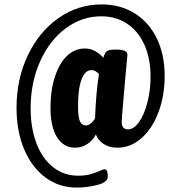

<svg xmlns="http://www.w3.org/2000/svg" viewBox="-20 -728 832 871"><path d="M727 -383Q727 -294 699 -219.5Q671 -145 622 -101.5Q573 -58 513 -58Q476 -58 450.5 -74.5Q425 -91 415 -118Q401 -91 376 -74.5Q351 -58 320 -58Q269 -58 239 -105Q209 -152 209 -239Q209 -318 229 -379.5Q249 -441 284 -474.5Q319 -508 365 -508Q391 -508 412.5 -495.5Q434 -483 449 -466Q455 -488 464.5 -495.5Q474 -503 499 -503H511Q558 -503 558 -479L549 -382Q546 -346 539 -266Q532 -186 532 -174Q532 -159 539 -150Q546 -141 560 -141Q587 -141 610.5 -174Q634 -207 648.5 -262.5Q663 -318 663 -380Q663 -463 635 -525Q607 -587 556.5 -620.5Q506 -654 439 -654Q351 -654 277.5 -599Q204 -544 161.5 -448.5Q119 -353 119 -237Q119 -147 145.5 -77.5Q172 -8 221 30.5Q270 69 334 69Q365 69 386 63.5Q407 58 431 48Q447 40 455 40Q469 40 469 73Q469 99 421.5 111Q374 123 328 123Q248 123 186 77Q124 31 89.5 -51Q55 -133 55 -239Q55 -369 106 -476.5Q157 -584 245.5 -646Q334 -708 441 -708Q526 -708 591 -667.5Q656 -627 691.5 -553.5Q727 -480 727 -383ZM429 -392Q413 -410 395 -410Q366 -410 350 -368Q334 -326 334 -247Q334 -197 342.5 -178Q351 -159 370 -159Q390 -159 411 -190Q416 -314 429 -392Z"/></svg>

Font: Asap Condensed
Style: Bold
Weight: 700
Designer: Pablo Cosgaya
Foundry: Omnibus-Type
Version: Version 1.010; ttfautohint (v1.8)